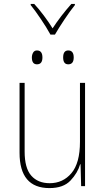

<svg xmlns="http://www.w3.org/2000/svg" viewBox="-20 -952 540 982"><path d="M261 -775Q280 -808 309 -851.5Q338 -895 363 -926V-932H345Q290 -870 249 -807Q230 -838 204.5 -872Q179 -906 155 -932H137V-926Q159 -899 189 -854.5Q219 -810 238 -775ZM357 -658Q357 -694 329 -694Q303 -694 303 -658Q303 -623 329 -623Q357 -623 357 -658ZM197 -658Q197 -694 169 -694Q156 -694 149.5 -683Q143 -672 143 -658Q143 -623 169 -623Q197 -623 197 -658ZM390 -112H392L395 0H415V-528H389V-227Q389 -118 345.5 -66.5Q302 -15 234 -15Q174 -15 140 -53.5Q106 -92 106 -177V-528H80V-171Q80 10 233 10Q304 10 340.5 -28.5Q377 -67 390 -112Z"/></svg>

Font: Noto Sans Mono UI Condensed Thin
Style: Regular
Weight: 250
Width: 3
Designer: Monotype Design team
Foundry: Monotype Imaging Inc.
Version: 1.000